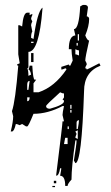

<svg xmlns="http://www.w3.org/2000/svg" viewBox="-20 -726 449 775"><path d="M298.8 -562.5V-587.9H293.9V-562.5ZM252.9 -144.5V-169.9H243.2L238.3 -144.5ZM293.9 -165V-200.2L284.2 -195.3L289.1 -185.5Q284.2 -174.8 284.2 -169.9ZM257.8 -205.1V-215.8H252.9V-205.1ZM293.9 -205.1Q298.8 -231.4 298.8 -241.2Q289.1 -239.3 289.1 -231.4V-205.1ZM268.6 -271.5V-282.2H263.7V-271.5ZM268.6 -287.1V-302.7H263.7V-287.1ZM89.8 -317.4Q99.6 -317.4 99.6 -333H89.8ZM181.6 -287.1Q238.3 -302.7 238.3 -317.4Q238.3 -323.2 232.4 -323.2L238.3 -333V-348.6Q232.4 -348.6 222.7 -353.5Q166 -302.7 166 -297.9Q166 -287.1 181.6 -287.1ZM94.7 -363.3 99.6 -399.4Q89.8 -399.4 89.8 -383.8V-363.3ZM298.8 -502V-522.5Q293.9 -522.5 284.2 -527.3V-506.8Q289.1 -506.8 298.8 -502ZM293.9 -542V-552.7H289.1V-542ZM115.2 -552.7V-557.6H105.5V-552.7ZM252.9 24.4H243.2Q243.2 -16.6 222.7 -16.6Q227.5 -42 227.5 -46.9H222.7Q217.8 -16.6 207 -16.6V-21.5Q232.4 -224.6 232.4 -236.3H238.3L232.4 -261.7Q232.4 -271.5 238.3 -297.9H232.4Q172.9 -266.6 115.2 -266.6Q94.7 -215.8 89.8 -215.8H85L69.3 -225.6L59.6 -220.7Q48.8 -225.6 43.9 -225.6Q37.1 -195.3 28.3 -195.3H23.4Q33.2 -235.4 33.2 -256.8L28.3 -277.3Q42 -316.4 53.7 -460.9Q48.8 -460.9 48.8 -465.8L59.6 -470.7L53.7 -506.8V-624H59.6L69.3 -619.1Q74.2 -674.8 89.8 -674.8H99.6V-665L110.4 -669.9V-665Q105.5 -655.3 105.5 -649.4L110.4 -639.6Q105.5 -629.9 105.5 -624L110.4 -598.6Q105.5 -591.8 105.5 -573.2L115.2 -568.4Q130.9 -679.7 151.4 -695.3V-690.4Q137.7 -516.6 94.7 -516.6V-456.1Q94.7 -450.2 89.8 -450.2Q94.7 -443.4 94.7 -419.9L105.5 -424.8Q101.6 -445.3 94.7 -445.3Q99.6 -455.1 99.6 -460.9H110.4Q113.3 -404.3 120.1 -404.3H126L115.2 -389.6V-353.5H135.7Q200.2 -375 248 -445.3Q248 -450.2 243.2 -450.2Q233.4 -445.3 227.5 -445.3V-456.1L257.8 -465.8Q257.8 -460.9 263.7 -460.9L273.4 -481.4Q268.6 -511.7 268.6 -527.3H257.8Q257.8 -581.1 284.2 -583L278.3 -608.4Q298.8 -608.4 303.7 -700.2L314.5 -706.1H324.2Q335 -704.1 335 -695.3L330.1 -660.2Q339.8 -658.2 339.8 -649.4Q339.8 -621.1 324.2 -583Q332 -562.5 339.8 -562.5Q324.2 -495.1 324.2 -481.4Q330.1 -471.7 330.1 -465.8Q324.2 -456.1 324.2 -450.2Q330.1 -450.2 330.1 -445.3Q332 -445.3 380.9 -470.7L385.7 -460.9Q319.3 -435.5 319.3 -358.4Q309.6 -67.4 284.2 -67.4L278.3 -78.1Q289.1 -144.5 289.1 -159.2H284.2Q268.6 -52.7 268.6 -1Q252.9 15.6 252.9 24.4ZM202.1 29.3H191.4V24.4H202.1ZM207 13.7H197.3V3.9H207ZM115.2 -475.6H105.5V-511.7H115.2Z"/></svg>

Font: Blackcraft
Style: Regular
Weight: 400
Designer: GGBotNet
Foundry: GGBotNet
Version: 1.00